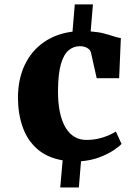

<svg xmlns="http://www.w3.org/2000/svg" viewBox="-20 -700 604 846"><path d="M59 -269.5Q59.5 -351.5 89 -413.8Q118.5 -476 172.8 -513.8Q227 -551.5 299.5 -560.5L309.5 -680.5H389.5L379.5 -561.5Q414 -559 438.5 -552.5Q463 -546 480.8 -540Q498.5 -534 512.5 -532L505 -355.5H406L381 -467.5Q378.5 -477.5 371 -484Q363.5 -490.5 353.2 -493.5Q343 -496.5 331.5 -496.5Q304 -496.5 282.2 -478.2Q260.5 -460 248.2 -417Q236 -374 235.5 -299Q235.5 -245 244.2 -204.2Q253 -163.5 269.5 -136.8Q286 -110 308.8 -96.8Q331.5 -83.5 359.5 -83.5Q388 -83.5 412 -88.8Q436 -94 455.8 -102.5Q475.5 -111 490.5 -120.5L515.5 -66Q504.5 -53.5 478.8 -36.8Q453 -20 417 -6.5Q381 7 337 10.5L327.5 126H245.5L256 6.5Q187 -5.5 143.8 -43.8Q100.5 -82 80 -140Q59.5 -198 59 -269.5Z"/></svg>

Font: Merriweather 36pt Black
Style: Regular
Weight: 900
Version: Version 2.100